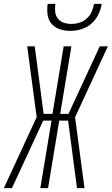

<svg xmlns="http://www.w3.org/2000/svg" viewBox="-35 -975 579 995"><path d="M403 0H364L318 -350H272L214 0H174L232 -350H189L27 0H-15L155 -368L106 -735H145L191 -385H237L295 -735H335L277 -385H320L482 -735H524L354 -367ZM329 -815Q301 -815 275 -823.5Q249 -832 232 -852Q215 -872 211.5 -899.5Q208 -927 212 -955H252Q249 -934 251 -914Q253 -894 264.5 -879Q276 -864 295 -857.5Q314 -851 335 -851Q356 -851 377 -857.5Q398 -864 414.5 -879Q431 -894 440 -914Q449 -934 452 -955H492Q488 -927 474.5 -899.5Q461 -872 438 -852Q415 -832 386 -823.5Q357 -815 329 -815Z"/></svg>

Font: Iosevka Extralight Oblique
Style: Regular
Weight: 200
Italic angle: -9°
Monospace: yes
Designer: Belleve Invis
Foundry: Belleve Invis
Version: Version 32.5.0; ttfautohint (v1.8.4)